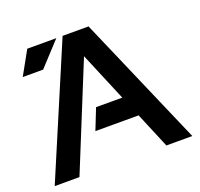

<svg xmlns="http://www.w3.org/2000/svg" viewBox="-122 -833 1007 968"><g transform="rotate(-20 381.5 -349.0)"><path d="M119.1 -698.2H274.9L158.2 -571.8H48.8ZM145 0H12.2L308.6 -698.2H447.8L750.5 0H611.3L531.7 -190.4H299.8L344.2 -302.7H484.9L375 -564.9Z"/></g></svg>

Font: SansationBold
Style: Bold
Weight: 700
Designer: Bernd Montag
Version: Version 1.301